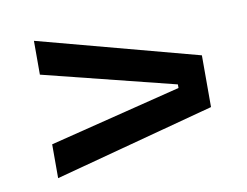

<svg xmlns="http://www.w3.org/2000/svg" viewBox="-49 -547 612 475"><g transform="rotate(-10 257.0 -309.5)"><path d="M394 -314.5 62 -397.5V-482.5L465 -375V-245L62 -137.5V-222.5L394 -305.5Z"/></g></svg>

Font: Anek Latin Medium
Style: Regular
Weight: 500
Designer: Yesha Goshar
Foundry: Ek Type
Version: Version 1.003